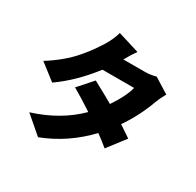

<svg xmlns="http://www.w3.org/2000/svg" viewBox="-192 -1065 1385 1358"><g transform="rotate(30 500.0 -386.0)"><path d="M792 -712.9 914.1 -636.7Q887.7 -589.8 875 -554.7Q824.2 -414.1 742.2 -295.9Q803.7 -255.9 836.9 -232.4L726.6 -88.9Q696.3 -115.2 633.8 -161.1Q482.4 0 279.3 78.1L137.7 -43.9Q356.4 -112.3 498 -253.9Q414.1 -309.6 330.1 -358.4L432.6 -473.6Q562.5 -403.3 602.5 -379.9Q674.8 -486.3 693.4 -563.5H435.5Q312.5 -404.3 172.9 -306.6L42 -408.2Q104.5 -447.3 157.2 -491.2Q210 -535.2 249 -581.1Q288.1 -627 311 -659.2Q334 -691.4 359.4 -731.4Q395.5 -790 412.1 -849.6L586.9 -795.9Q558.6 -756.8 527.3 -700.2H693.4Q749 -700.2 792 -712.9Z"/></g></svg>

Font: Gen Shin Gothic Monospace Heavy
Style: Bold
Weight: 800
Designer: [Source Han Sans]
Ryoko NISHIZUKA  (kana & ideographs); Paul D. Hunt (Latin, Greek & Cyrillic); Wenlong ZHANG  (bopomofo
Version: Version 1.002.20150607